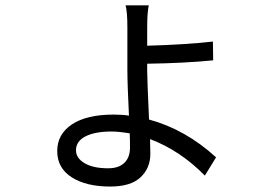

<svg xmlns="http://www.w3.org/2000/svg" viewBox="-20 -640 1040 719"><path d="M466.8 -86.9Q466.8 -119.1 465.8 -140.6Q424.8 -147.5 397.5 -147.5Q335.9 -147.5 300.3 -129.4Q264.6 -111.3 264.6 -77.1Q264.6 -47.9 296.9 -28.8Q329.1 -9.8 384.8 -9.8Q424.8 -9.8 445.8 -30.3Q466.8 -50.8 466.8 -86.9ZM531.2 -401.4V-375Q531.2 -344.7 538.1 -192.4Q674.8 -155.3 789.1 -50.8L747.1 17.6Q655.3 -76.2 542 -119.1Q542 -107.4 542.5 -88.9Q543 -70.3 543 -63.5Q543 -10.7 506.3 23.9Q469.7 58.6 392.6 58.6Q302.7 58.6 248.5 23.9Q194.3 -10.7 194.3 -74.2Q194.3 -137.7 249.5 -174.3Q304.7 -210.9 405.3 -210.9Q438.5 -210.9 462.9 -207Q457 -326.2 457 -379.9V-538.1Q457 -595.7 450.2 -620.1H537.1Q531.2 -590.8 531.2 -539.1V-468.8Q672.9 -472.7 777.3 -484.4L778.3 -414.1Q669.9 -403.3 531.2 -401.4Z"/></svg>

Font: GenEi Gothic M Regular
Style: Regular
Weight: 400
Designer: o_tamon (Modified); [Source Han Sans]
Ryoko NISHIZUKA  (kana & ideographs); Paul D. Hunt (Latin, Greek & Cyrillic); Wenl
Version: Version 1.1a;Original Version 1.004